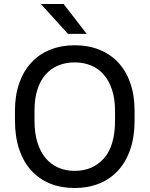

<svg xmlns="http://www.w3.org/2000/svg" viewBox="-20 -935 750 963"><path d="M355 8Q287 8 232 -14Q177 -36 137.5 -79Q98 -122 76.5 -185.5Q55 -249 55 -331V-379Q55 -457 76.5 -518Q98 -579 137.5 -621.5Q177 -664 232.5 -686Q288 -708 355 -708Q422 -708 477.5 -686Q533 -664 572.5 -622Q612 -580 633.5 -518.5Q655 -457 655 -379V-331Q655 -249 633.5 -186Q612 -123 572.5 -80Q533 -37 477.5 -14.5Q422 8 355 8ZM355 -78Q445 -78 501 -140.5Q557 -203 557 -331V-379Q557 -439 542 -484.5Q527 -530 500.5 -560.5Q474 -591 437 -606.5Q400 -622 355 -622Q310 -622 273 -607Q236 -592 209 -561.5Q182 -531 167.5 -485.5Q153 -440 153 -379V-331Q153 -267 168 -219.5Q183 -172 210 -140.5Q237 -109 274 -93.5Q311 -78 355 -78ZM185 -915H299L415 -765H321Z"/></svg>

Font: PT Root UI Medium
Style: Regular
Weight: 500
Designer: Vitaly Kuzmin
Foundry: ParaType Ltd.
Version: Version 2.001G